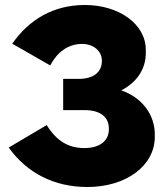

<svg xmlns="http://www.w3.org/2000/svg" viewBox="-20 -735 672 769"><path d="M330 14C485 14 600 -71 600 -187V-197C600 -273 552 -343 466 -373C531 -407 564 -461 564 -523V-535C564 -639 456 -715 320 -715C193 -715 96 -656 29 -560L181 -473C210 -527 253 -559 309 -559C353 -559 388 -532 388 -492V-490C388 -446 354 -419 295 -419H233V-294H318C385 -294 416 -264 416 -220V-217C416 -172 381 -142 318 -142C254 -142 207 -170 167 -234L15 -144C88 -42 197 14 330 14Z"/></svg>

Font: Fixel Display ExtraBold
Style: Regular
Weight: 800
Designer: AlfaBravo + MacPaw
Foundry: Kyrylo Tkachov, Marchela Mozhyna, Serhii Makarenko, Maria Weinstein, Zakhar Kryvoshyya
Version: Version 1.211